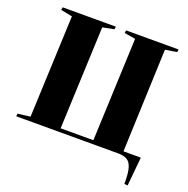

<svg xmlns="http://www.w3.org/2000/svg" viewBox="-153 -874 1159 1185"><g transform="rotate(20 426.5 -282.0)"><path d="M302 -24H517L545 -700L472 -712L475 -730H820L817 -712L741 -700L715 -23H829L811 166L789 164Q790 97 780 61.5Q770 26 747.5 13Q725 0 689 0H19L21 -18L103 -28L131 -697L55 -712L59 -730H408L405 -712L330 -697Z"/></g></svg>

Font: Literata 72pt ExtraBold
Style: Italic
Weight: 800
Italic angle: -2°
Designer: Latin by Veronika Burian and Jose Scaglione. Greek by Irene Vlachou. Cyrillic by Vera Evstafieva
Foundry: TypeTogether
Version: Version 3.002